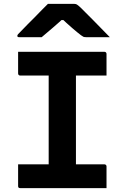

<svg xmlns="http://www.w3.org/2000/svg" viewBox="-20 -966 640 986"><path d="M370 -75H226L230 -116Q230 -133 230 -154Q230 -175 230 -192Q230 -246 230 -300Q230 -354 230 -407.5Q230 -461 230 -515.5Q230 -570 230 -625H375L370 -584Q370 -568 370 -548Q370 -528 370 -511Q370 -456 370 -401.5Q370 -347 370 -292.5Q370 -238 370 -184Q370 -130 370 -75ZM527 0H84Q81 0 79 -0.5Q77 -1 75.5 -2.5Q74 -4 73.5 -6Q73 -8 73 -11Q73 -31 73 -49Q73 -67 73 -84.5Q73 -102 73 -122H516Q520 -122 522 -120.5Q524 -119 525.5 -117Q527 -115 527 -111Q527 -91 527 -73.5Q527 -56 527 -38Q527 -20 527 0ZM73 -700H516Q521 -700 524 -697Q527 -694 527 -689Q527 -674 527 -660Q527 -646 527 -633Q527 -620 527 -606.5Q527 -593 527 -578H84Q79 -578 76 -581Q73 -584 73 -589Q73 -604 73 -617.5Q73 -631 73 -644.5Q73 -658 73 -672Q73 -686 73 -700ZM226 -946Q241 -946 268 -946Q295 -946 321.5 -946Q348 -946 362 -946Q369 -946 374.5 -943Q380 -940 394 -927Q402 -919 418.5 -902.5Q435 -886 456.5 -864.5Q478 -843 500.5 -819.5Q523 -796 544 -775Q518 -775 484 -775Q450 -775 424 -775Q413 -775 408.5 -777Q404 -779 396 -785Q380 -797 352 -821Q324 -845 283 -884L335 -863Q319 -863 302.5 -863Q286 -863 269 -863L320 -885Q281 -849 250 -822.5Q219 -796 194 -775H80Q76 -775 73.5 -775.5Q71 -776 70 -778Q69 -780 69 -782Q69 -786 72.5 -790Q76 -794 90 -808Q103 -822 120.5 -839.5Q138 -857 157.5 -876.5Q177 -896 194.5 -914.5Q212 -933 226 -946Z"/></svg>

Font: Recursive Monospace
Style: Bold
Weight: 700
Version: Version 1.047